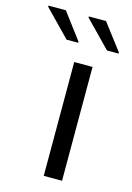

<svg xmlns="http://www.w3.org/2000/svg" viewBox="-196 -774 570 831"><g transform="rotate(15 88.5 -358.5)"><path d="M86 0V-510H168V0ZM262 -595H210L96 -712V-717H173L262 -600ZM81 -595H29L-85 -712V-717H-7L81 -600Z"/></g></svg>

Font: Saira Thin
Style: Regular
Weight: 400
Version: Version 1.101